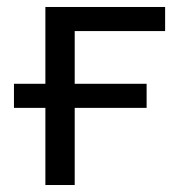

<svg xmlns="http://www.w3.org/2000/svg" viewBox="-20 -546 540 550"><path d="M20 -237V-306H110V-526H453V-457H194V-306H400V-237H194V-16H110V-237Z"/></svg>

Font: D2Coding
Style: Regular
Weight: 400
Monospace: yes
Designer: Yong-Rak Park; Jeong-Hwan Yoon; Sang-Min Lee;
Foundry: NHN Corporation
Version: Version 1.3.2; Build 20180524